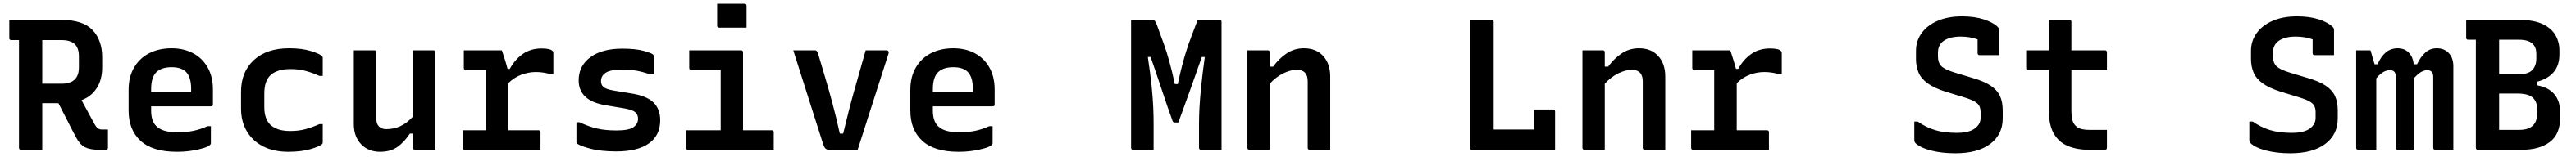

<svg xmlns="http://www.w3.org/2000/svg" viewBox="-20 -807 13840 846"><path d="M207 0H93Q82 0 82 -11V-591H41Q30 -591 30 -602V-700H308Q425 -700 477 -645.5Q529 -591 529 -498V-444Q529 -378 500 -332.5Q471 -287 418 -267Q435 -235 452.5 -203.5Q470 -172 488 -138Q497 -122 506 -115.5Q515 -109 528 -109H560V-11Q560 0 549 0H511Q463 0 436 -14Q409 -28 388 -68Q364 -113 341 -159Q318 -205 294 -251H207ZM311 -591H207V-356H311Q404 -356 404 -444V-503Q404 -547 383 -568Q360 -591 311 -591Z M902 -547Q967 -547 1017 -520.5Q1067 -494 1095.5 -444Q1124 -394 1124 -324V-244Q1124 -234 1114 -234H792V-211Q792 -155 819 -128Q837 -110 865.5 -102Q894 -94 931 -94Q984 -94 1022 -102.5Q1060 -111 1095 -127H1113V-35Q1113 -30 1109 -27Q1100 -17 1072 -8.5Q1044 0 1007 5.5Q970 11 930 11Q800 11 735.5 -48Q671 -107 671 -211V-322Q671 -393 700.5 -443.5Q730 -494 782 -520.5Q834 -547 902 -547ZM902 -445Q847 -445 819.5 -417.5Q792 -390 792 -326V-311H1007V-328Q1007 -392 979 -420Q954 -445 902 -445Z M1533 -547Q1603 -547 1650.5 -532Q1698 -517 1710 -505Q1714 -502 1714 -496V-398H1696Q1659 -415 1622 -425Q1585 -435 1541 -435Q1471 -435 1435.5 -404Q1400 -373 1400 -303V-229Q1400 -167 1432 -135Q1449 -119 1475 -110Q1501 -101 1540 -101Q1585 -101 1621.5 -111Q1658 -121 1696 -138H1714V-39Q1714 -34 1711 -31Q1698 -18 1648.5 -3.5Q1599 11 1529 11Q1450 11 1393 -18.5Q1336 -48 1305.5 -100.5Q1275 -153 1275 -222V-312Q1275 -420 1344 -483.5Q1413 -547 1533 -547Z M1991 -536Q2002 -536 2002 -525V-167Q2002 -139 2016.5 -125Q2031 -111 2055 -111Q2096 -111 2131 -127Q2166 -143 2199 -179V-536H2308Q2319 -536 2319 -525V0H2210Q2199 0 2199 -11V-87H2182Q2152 -41 2115 -15Q2078 11 2022 11Q1959 11 1920 -30Q1881 -71 1881 -138V-536Z M2466 -105H2590V-430H2483Q2472 -430 2472 -441V-536H2676Q2676 -536 2682 -519Q2688 -502 2695 -478.5Q2702 -455 2707 -436H2719Q2746 -486 2788.5 -516Q2831 -546 2890 -546Q2937 -546 2949 -532Q2953 -529 2953 -521V-408H2935Q2898 -419 2859 -419Q2821 -419 2782.5 -405Q2744 -391 2711 -359V-105H2873Q2884 -105 2884 -94V0H2477Q2466 0 2466 -11Z M3293 -104Q3358 -104 3383 -121.5Q3408 -139 3408 -167Q3408 -189 3393.5 -202Q3379 -215 3334 -223L3233 -240Q3089 -264 3089 -374Q3089 -452 3151.5 -498.5Q3214 -545 3323 -545Q3395 -545 3438 -533Q3481 -521 3489 -513Q3492 -510 3492 -503V-406H3475Q3433 -420 3400.5 -426Q3368 -432 3321 -432Q3261 -432 3235 -415.5Q3209 -399 3209 -370Q3209 -349 3223 -337.5Q3237 -326 3277 -319L3374 -303Q3455 -290 3491 -254.5Q3527 -219 3527 -159Q3527 -77 3466 -34Q3405 9 3291 9Q3207 9 3149.5 -6.5Q3092 -22 3079 -35Q3077 -37 3077 -43V-148H3094Q3140 -126 3184.5 -115Q3229 -104 3293 -104Z M3666 -105H3852V-430H3694Q3683 -430 3683 -441V-536H3961Q3972 -536 3972 -525V-105H4126Q4137 -105 4137 -94V0H3677Q3666 0 3666 -11ZM3833 -787H3980Q3991 -787 3991 -776V-658H3844Q3833 -658 3833 -669Z M4359 -536Q4369 -536 4374 -522Q4393 -458 4412.5 -392.5Q4432 -327 4452 -252.5Q4472 -178 4492 -87H4510Q4542 -222 4572 -327.5Q4602 -433 4631 -536H4742Q4750 -536 4753 -531Q4756 -526 4754 -519Q4713 -389 4671 -259.5Q4629 -130 4588 0H4437Q4422 0 4415 -6.5Q4408 -13 4400 -38Q4364 -151 4323.5 -278.5Q4283 -406 4242 -536Z M5102 -547Q5167 -547 5217 -520.5Q5267 -494 5295.5 -444Q5324 -394 5324 -324V-244Q5324 -234 5314 -234H4992V-211Q4992 -155 5019 -128Q5037 -110 5065.5 -102Q5094 -94 5131 -94Q5184 -94 5222 -102.5Q5260 -111 5295 -127H5313V-35Q5313 -30 5309 -27Q5300 -17 5272 -8.5Q5244 0 5207 5.5Q5170 11 5130 11Q5000 11 4935.5 -48Q4871 -107 4871 -211V-322Q4871 -393 4900.5 -443.5Q4930 -494 4982 -520.5Q5034 -547 5102 -547ZM5102 -445Q5047 -445 5019.5 -417.5Q4992 -390 4992 -326V-311H5207V-328Q5207 -392 5179 -420Q5154 -445 5102 -445Z M6178 0H6068Q6057 0 6057 -11V-700H6174Q6179 -700 6184.5 -694.5Q6190 -689 6197 -669Q6217 -615 6233 -570Q6249 -525 6263 -474.5Q6277 -424 6292 -354H6308Q6319 -407 6330 -449.5Q6341 -492 6353 -530.5Q6365 -569 6380.5 -609.5Q6396 -650 6415 -700H6532Q6543 -700 6543 -689V0H6433Q6422 0 6422 -11V-141Q6422 -180 6424.5 -227.5Q6427 -275 6433.5 -340.5Q6440 -406 6453 -500H6437Q6405 -408 6374 -321Q6343 -234 6311 -147H6292Q6282 -147 6280 -155Q6255 -223 6224.5 -315.5Q6194 -408 6162 -500H6147Q6161 -407 6167.5 -341.5Q6174 -276 6176 -228.5Q6178 -181 6178 -141Z M6802 0H6693Q6682 0 6682 -11V-536H6791Q6802 -536 6802 -525V-448H6820Q6852 -492 6893 -519.5Q6934 -547 6986 -547Q7051 -547 7089 -505.5Q7127 -464 7127 -394V0H7017Q7006 0 7006 -11V-369Q7006 -431 6947 -431Q6914 -431 6875 -412Q6836 -393 6802 -356Z M7888 0Q7877 0 7877 -11V-700H7994Q8005 -700 8005 -689V-109H8222V-217H8324Q8335 -217 8335 -206V0Z M8602 0H8493Q8482 0 8482 -11V-536H8591Q8602 -536 8602 -525V-448H8620Q8652 -492 8693 -519.5Q8734 -547 8786 -547Q8851 -547 8889 -505.5Q8927 -464 8927 -394V0H8817Q8806 0 8806 -11V-369Q8806 -431 8747 -431Q8714 -431 8675 -412Q8636 -393 8602 -356Z M9066 -105H9190V-430H9083Q9072 -430 9072 -441V-536H9276Q9276 -536 9282 -519Q9288 -502 9295 -478.5Q9302 -455 9307 -436H9319Q9346 -486 9388.5 -516Q9431 -546 9490 -546Q9537 -546 9549 -532Q9553 -529 9553 -521V-408H9535Q9498 -419 9459 -419Q9421 -419 9382.5 -405Q9344 -391 9311 -359V-105H9473Q9484 -105 9484 -94V0H9077Q9066 0 9066 -11Z M10521 -719Q10589 -719 10639 -702.5Q10689 -686 10713 -662Q10720 -656 10720 -645V-510H10616Q10605 -510 10605 -521V-595Q10563 -610 10514 -610Q10458 -610 10425 -588.5Q10392 -567 10392 -523V-503Q10392 -470 10409.5 -451.5Q10427 -433 10482 -416L10578 -387Q10640 -369 10675 -345.5Q10710 -322 10725 -290Q10740 -258 10740 -212V-169Q10740 -82 10673 -31.5Q10606 19 10485 19Q10412 19 10354.5 4Q10297 -11 10271 -36Q10268 -39 10266.5 -43Q10265 -47 10265 -55V-152H10283Q10327 -121 10376 -106Q10425 -91 10493 -91Q10558 -91 10589.5 -114Q10621 -137 10621 -171V-203Q10621 -222 10614.5 -235.5Q10608 -249 10589 -260Q10570 -271 10531 -283L10436 -312Q10372 -332 10336.5 -358Q10301 -384 10287.5 -417Q10274 -450 10274 -488V-533Q10274 -587 10304.5 -629Q10335 -671 10390.5 -695Q10446 -719 10521 -719Z M11300 -107V-11Q11300 0 11289 0H11203Q11138 0 11089.5 -20.5Q11041 -41 11014.5 -87Q10988 -133 10988 -210V-430H10877Q10866 -430 10866 -441V-536H10988V-700H11098Q11109 -700 11109 -689V-536H11289Q11300 -536 11300 -525V-430H11109V-214Q11109 -183 11114 -162Q11119 -141 11132 -129Q11143 -117 11162.5 -112Q11182 -107 11208 -107Z M12321 -719Q12389 -719 12439 -702.5Q12489 -686 12513 -662Q12520 -656 12520 -645V-510H12416Q12405 -510 12405 -521V-595Q12363 -610 12314 -610Q12258 -610 12225 -588.5Q12192 -567 12192 -523V-503Q12192 -470 12209.5 -451.5Q12227 -433 12282 -416L12378 -387Q12440 -369 12475 -345.5Q12510 -322 12525 -290Q12540 -258 12540 -212V-169Q12540 -82 12473 -31.5Q12406 19 12285 19Q12212 19 12154.5 4Q12097 -11 12071 -36Q12068 -39 12066.5 -43Q12065 -47 12065 -55V-152H12083Q12127 -121 12176 -106Q12225 -91 12293 -91Q12358 -91 12389.5 -114Q12421 -137 12421 -171V-203Q12421 -222 12414.5 -235.5Q12408 -249 12389 -260Q12370 -271 12331 -283L12236 -312Q12172 -332 12136.5 -358Q12101 -384 12087.5 -417Q12074 -450 12074 -488V-533Q12074 -587 12104.5 -629Q12135 -671 12190.5 -695Q12246 -719 12321 -719Z M12747 0H12650Q12639 0 12639 -11V-536H12716Q12716 -536 12719.5 -524Q12723 -512 12728 -494.5Q12733 -477 12738 -461H12754Q12772 -503 12798.5 -525Q12825 -547 12862 -547Q12898 -547 12921 -524Q12944 -501 12948 -461H12966Q12985 -501 13010.5 -524Q13036 -547 13073 -547Q13112 -547 13136.5 -521Q13161 -495 13161 -450V0H13064Q13053 0 13053 -11V-392Q13053 -412 13044.5 -420.5Q13036 -429 13021 -429Q13004 -429 12986.5 -418.5Q12969 -408 12948 -384V0H12863Q12852 0 12852 -11V-392Q12852 -412 12844 -420.5Q12836 -429 12820 -429Q12803 -429 12785 -419Q12767 -409 12747 -385Z M13531 0H13293Q13282 0 13282 -11V-593H13241Q13230 -593 13230 -604V-700H13512Q13594 -700 13641.5 -677Q13689 -654 13710 -617Q13731 -580 13731 -537V-513Q13731 -455 13700 -418.5Q13669 -382 13612 -367V-347Q13671 -337 13703 -300Q13735 -263 13735 -201V-174Q13735 -83 13679 -41.5Q13623 0 13531 0ZM13514 -593H13407V-406H13504Q13562 -406 13584.5 -429Q13607 -452 13607 -492V-517Q13607 -552 13588 -570Q13566 -593 13514 -593ZM13407 -107H13514Q13564 -107 13587.5 -129.5Q13611 -152 13611 -191V-222Q13611 -260 13587 -281.5Q13563 -303 13503 -303H13407Z"/></svg>

Font: Recursive Mn Lnr St SmB
Style: Regular
Weight: 600
Monospace: yes
Version: Version 1.079;hotconv 1.0.112;makeotfexe 2.5.65598; ttfautoh